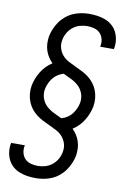

<svg xmlns="http://www.w3.org/2000/svg" viewBox="-103 -882 706 1084"><g transform="rotate(10 250.0 -340.0)"><path d="M180 143Q156 143 132.5 139.5Q109 136 87.5 127.5Q66 119 49 104Q32 89 22 69Q12 49 8.5 25.5Q5 2 9 -22L11 -29H89L88 -25Q84 -4 89 15.5Q94 35 107 48.5Q120 62 140 67.5Q160 73 181 73Q202 73 224 66.5Q246 60 264 45Q282 30 293 9.5Q304 -11 307 -33Q311 -56 304 -78Q297 -100 282.5 -116.5Q268 -133 248 -143.5Q228 -154 207.5 -163.5Q187 -173 167 -183Q147 -193 129.5 -206.5Q112 -220 98.5 -237.5Q85 -255 77 -275.5Q69 -296 66.5 -319.5Q64 -343 68 -367Q72 -388 80 -408.5Q88 -429 99.5 -448Q111 -467 127 -483.5Q143 -500 162 -512Q149 -525 138.5 -541Q128 -557 121.5 -576Q115 -595 114 -615.5Q113 -636 116 -657Q120 -679 129.5 -701.5Q139 -724 153 -744Q167 -764 186.5 -780Q206 -796 228.5 -805.5Q251 -815 274 -819Q297 -823 320 -823Q344 -823 367.5 -819.5Q391 -816 412.5 -807.5Q434 -799 451 -784Q468 -769 478 -749Q488 -729 491.5 -705.5Q495 -682 491 -658L489 -651H411L412 -655Q416 -676 411 -695.5Q406 -715 393 -728.5Q380 -742 360 -747.5Q340 -753 319 -753Q298 -753 276 -746.5Q254 -740 236 -725Q218 -710 207 -689.5Q196 -669 193 -647Q189 -624 196 -602Q203 -580 217.5 -563.5Q232 -547 252 -536.5Q272 -526 292.5 -516.5Q313 -507 333 -497Q353 -487 370.5 -473.5Q388 -460 401.5 -442.5Q415 -425 423 -404.5Q431 -384 433.5 -360.5Q436 -337 432 -313Q428 -292 420 -271.5Q412 -251 400.5 -232Q389 -213 373 -196.5Q357 -180 338 -168Q351 -155 361.5 -139Q372 -123 378.5 -104Q385 -85 386 -64.5Q387 -44 384 -23Q380 -1 370.5 21.5Q361 44 347 64Q333 84 313.5 100Q294 116 271.5 125.5Q249 135 226 139Q203 143 180 143ZM265 -215Q283 -220 299 -230.5Q315 -241 326 -255.5Q337 -270 344.5 -287Q352 -304 355 -321Q359 -349 350 -373.5Q341 -398 322.5 -415Q304 -432 281 -443Q258 -454 235 -465Q217 -460 201 -449.5Q185 -439 174 -424.5Q163 -410 155.5 -393Q148 -376 145 -359Q141 -331 150 -306.5Q159 -282 177.5 -265Q196 -248 219 -237Q242 -226 265 -215Z"/></g></svg>

Font: Iosevka Curly
Style: Italic
Weight: 400
Italic angle: -9°
Monospace: yes
Designer: Belleve Invis
Foundry: Belleve Invis
Version: Version 22.1.2; ttfautohint (v1.8.4)